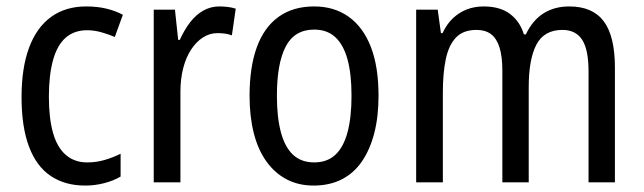

<svg xmlns="http://www.w3.org/2000/svg" viewBox="-20 -567 2001 597"><path d="M245 10Q182 10 137.5 -20Q93 -50 70 -111.5Q47 -173 47 -265Q47 -356 70.5 -419Q94 -482 139 -514.5Q184 -547 248 -547Q283 -547 311.5 -540Q340 -533 362 -521L337 -452Q316 -461 294 -467Q272 -473 251 -473Q211 -473 184.5 -450Q158 -427 145 -380.5Q132 -334 132 -266Q132 -199 145 -153.5Q158 -108 185 -85Q212 -62 251 -62Q279 -62 305 -69.5Q331 -77 355 -89V-18Q333 -5 304 2.5Q275 10 245 10Z M662 -547Q674 -547 687.5 -545.5Q701 -544 713 -540L701 -457Q691 -461 679.5 -462.5Q668 -464 656 -464Q632 -464 611 -450.5Q590 -437 574 -412.5Q558 -388 549.5 -354.5Q541 -321 541 -282V0H458V-537H524L534 -443H539Q553 -474 571 -497.5Q589 -521 612 -534Q635 -547 662 -547Z M1157 -269Q1157 -205 1144 -154Q1131 -103 1106 -66Q1081 -29 1043 -9.5Q1005 10 955 10Q908 10 871 -9.5Q834 -29 808 -65.5Q782 -102 769 -153.5Q756 -205 756 -269Q756 -358 778.5 -420Q801 -482 846 -514.5Q891 -547 957 -547Q1019 -547 1064 -515Q1109 -483 1133 -421.5Q1157 -360 1157 -269ZM841 -269Q841 -202 853.5 -155.5Q866 -109 891.5 -85.5Q917 -62 957 -62Q997 -62 1022.5 -85.5Q1048 -109 1060.5 -155.5Q1073 -202 1073 -269Q1073 -337 1060.5 -382.5Q1048 -428 1022.5 -451.5Q997 -475 957 -475Q896 -475 868.5 -422.5Q841 -370 841 -269Z M1750 -547Q1823 -547 1857.5 -500.5Q1892 -454 1892 -357V0H1810V-345Q1810 -413 1790 -443.5Q1770 -474 1729 -474Q1672 -474 1648 -428.5Q1624 -383 1624 -296V0H1542V-347Q1542 -392 1533 -420Q1524 -448 1506.5 -461Q1489 -474 1462 -474Q1420 -474 1397.5 -450Q1375 -426 1366 -382.5Q1357 -339 1357 -280V0H1274V-537H1341L1351 -464H1356Q1369 -492 1388 -510Q1407 -528 1431 -537.5Q1455 -547 1484 -547Q1535 -547 1566 -523.5Q1597 -500 1609 -460H1615Q1636 -504 1670 -525.5Q1704 -547 1750 -547Z"/></svg>

Font: Noto Sans Thai Condensed
Style: Regular
Weight: 400
Width: 3
Designer: Monotype Design Team
Foundry: Monotype Imaging Inc.
Version: Version 2.002